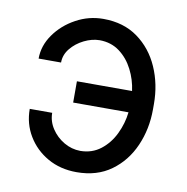

<svg xmlns="http://www.w3.org/2000/svg" viewBox="-68 -619 677 694"><g transform="rotate(10 270.5 -272.0)"><path d="M257.1 9.9Q197.4 9.9 150.9 -16.5Q104.4 -43 77.8 -87.4Q51.1 -131.7 51.1 -186.1H133.5Q133.5 -155.2 151.1 -128.4Q168.7 -101.6 196.9 -85Q225.1 -68.5 257.1 -68.2Q300.1 -68.5 331.7 -93Q363.3 -117.5 381.7 -155.9Q400.2 -194.2 404.8 -235.8H201.7V-313.9H404.1Q398.8 -354.8 380.1 -391.3Q361.5 -427.9 330.6 -451Q299.7 -474.1 257.1 -474.4Q228.7 -474.1 200.1 -459.9Q171.5 -445.7 152.5 -422.4Q133.5 -399.1 133.5 -370.7H51.1Q51.1 -418 80.4 -459.5Q109.7 -501.1 156.8 -526.8Q203.8 -552.6 257.1 -552.6Q331.7 -552.6 383.7 -514.9Q435.7 -477.3 462.9 -415.5Q490.1 -353.7 490.1 -281.2V-261.4Q490.1 -189.3 462.9 -127.3Q435.7 -65.3 383.7 -27.7Q331.7 9.9 257.1 9.9Z"/></g></svg>

Font: Linik Sans
Style: Regular
Weight: 400
Designer: Rasmus Andersson (font), Marc Monis (original base), Kil Hyung-jin (Pretendard portions), Cristiano Sobral (main changes
Foundry: rsms
Version: Version 3.018;May 31, 2022;FontCreator 14.0.0.2814 64-bit; t